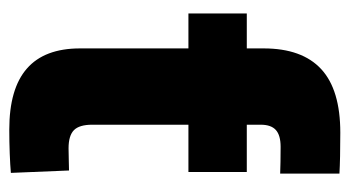

<svg xmlns="http://www.w3.org/2000/svg" viewBox="-194 -576 771 424"><g transform="rotate(90 192.0 -363.5)"><path d="M86.4 -522.5H254.9V-181.2Q254.9 -152.8 266.8 -140.9Q278.8 -128.9 307.1 -128.9Q319.3 -128.9 333.5 -129.4Q347.7 -129.9 356 -129.9L361.3 -1.5Q344.7 0 318.8 1Q293 2 265.6 2Q175.3 2 130.9 -36.9Q86.4 -75.7 86.4 -154.3ZM359.4 -522.5V-393.6H9.3V-522.5ZM86.4 -410.2V-559.6Q86.4 -644.5 132.1 -686.8Q177.7 -729 272.5 -729Q300.8 -729 324.2 -728.5Q347.7 -728 362.8 -727.1V-596.2Q353.5 -596.7 337.2 -596.9Q320.8 -597.2 303.7 -597.2Q278.3 -597.2 266.6 -586.7Q254.9 -576.2 254.9 -553.2V-410.2Z"/></g></svg>

Font: Inter 28pt ExtraBold
Style: Regular
Weight: 800
Designer: Rasmus Andersson
Foundry: rsms
Version: Version 4.001;git-66647c0bb